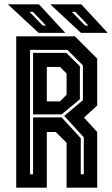

<svg xmlns="http://www.w3.org/2000/svg" viewBox="-20 -868 520 888"><path d="M55 0V-700H326.5L429.5 -597V-380L368.5 -324L429.5 -257.5V0H288V-207.5L238 -257.5H196.5V0ZM119 -62H133V-325H265L353.5 -229V-62H367.5V-233L277 -332L363.5 -404.5V-565.5L291.5 -637.5H119ZM133 -339V-623.5H286.5L349.5 -561.5V-409L265 -339ZM196.5 -399H257.5L288 -430V-528L257.5 -558.5H196.5ZM478 -716H354.5L212.5 -848H356ZM388.5 -750 328.5 -813H312.5L373.5 -750ZM282 -716H158.5L16.5 -848H160ZM192.5 -750 132.5 -813H116.5L177.5 -750Z"/></svg>

Font: Tourney Condensed Regular
Style: Bold
Weight: 700
Width: 3
Designer: Tyler Finck
Foundry: Etcetera Type Co
Version: Version 1.010; ttfautohint (v1.8.3)